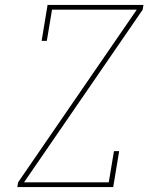

<svg xmlns="http://www.w3.org/2000/svg" viewBox="-20 -755 640 775"><path d="M50 0 53 -19 532 -716H190L169 -590H148L172 -735H559L556 -716L77 -19H419L440 -145H461L437 0Z"/></svg>

Font: Iosevka Slab ThExObl
Style: Regular
Weight: 100
Width: 7
Italic angle: -9°
Monospace: yes
Designer: Belleve Invis
Foundry: Belleve Invis
Version: Version 11.1.1; ttfautohint (v1.8.3)